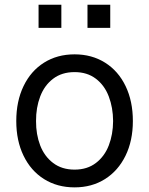

<svg xmlns="http://www.w3.org/2000/svg" viewBox="-20 -783 632 814"><path d="M296.2 11.4Q222.7 11.4 166.7 -23.8Q110.8 -58.9 79.9 -122.7Q49 -186.4 49 -269.9Q49 -354 79.9 -418.1Q110.8 -482.2 166.7 -517.4Q222.7 -552.6 296.2 -552.6Q369.3 -552.6 425.4 -517.4Q481.5 -482.2 512.4 -418.1Q543.3 -354 543.3 -269.9Q543.3 -186.4 512.1 -122.7Q480.8 -58.9 425.1 -23.8Q369.3 11.4 296.2 11.4ZM296.2 -63.9Q349.8 -63.9 386.5 -92Q423.3 -120 441.2 -166.5Q459.2 -213.1 459.5 -269.9Q459.2 -326.7 441.2 -373.9Q423.3 -421.2 386.5 -449.2Q349.8 -477.3 296.2 -477.3Q242.2 -477.3 205.3 -449.2Q168.3 -421.2 150.4 -373.9Q132.5 -326.7 132.8 -269.9Q132.5 -213.1 150.4 -166.5Q168.3 -120 205.3 -92Q242.2 -63.9 296.2 -63.9ZM143.5 -664.8V-762.8H240.1V-664.8ZM350.9 -664.8V-762.8H447.4V-664.8Z"/></svg>

Font: Riot Sans
Style: Regular
Weight: 400
Designer: Rasmus Andersson
Foundry: rsms
Version: Version 3.005